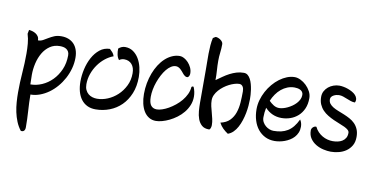

<svg xmlns="http://www.w3.org/2000/svg" viewBox="-81 -865 2582 1328"><g transform="rotate(10 1210.0 -200.5)"><path d="M129.9 -159.7Q129.9 -126 131.3 -92.3Q172.4 -92.3 212.2 -109.6Q252 -127 283.4 -158.9Q314.9 -190.9 334.5 -235.6Q354 -280.3 354 -335.4Q354 -351.6 347.9 -361.8Q341.8 -372.1 332.3 -378.2Q322.8 -384.3 311 -386.5Q299.3 -388.7 287.6 -388.7Q247.1 -388.7 217.3 -368.2Q187.5 -347.7 168.2 -314.7Q148.9 -281.7 139.4 -241Q129.9 -200.2 129.9 -159.7ZM144 -23.4Q144.5 34.2 148.4 90.8Q152.3 147.5 152.3 205.1Q152.3 222.2 144.5 230.2Q136.7 238.3 122.1 235.8Q101.6 209.5 88.9 178.2Q76.2 147 69.1 113.3Q62 79.6 59.6 44.7Q57.1 9.8 57.1 -23.9Q57.1 -92.3 62.5 -160.9Q67.9 -229.5 67.9 -298.3Q67.9 -332.5 64.9 -366.9Q62 -401.4 51.8 -434.1L57.1 -461.9Q68.4 -460.9 81.3 -457.3Q94.2 -453.6 105.2 -446.5Q116.2 -439.5 123.3 -428.5Q130.4 -417.5 130.4 -401.4Q149.4 -401.4 165.3 -410.2Q181.2 -418.9 198.2 -429.4Q215.3 -439.9 236.1 -448.7Q256.8 -457.5 286.1 -457.5Q313 -457.5 335.2 -449Q357.4 -440.4 373.3 -424.1Q389.2 -407.7 397.9 -383.3Q406.7 -358.9 406.7 -327.1Q406.7 -289.1 396.5 -251.7Q386.2 -214.4 368.2 -180.7Q350.1 -147 325.4 -118.2Q300.8 -89.4 271.5 -68.4Q242.2 -47.4 209.7 -35.4Q177.2 -23.4 144 -23.4Z M468.8 -173.3Q468.8 -215.3 479 -260.3Q489.3 -305.2 509.5 -342.5Q529.8 -379.9 560.1 -404.3Q590.3 -428.7 630.9 -429.7Q641.1 -420.9 650.6 -409.9Q660.2 -398.9 664.6 -383.8Q634.8 -373 607.4 -351.3Q580.1 -329.6 559.1 -300Q538.1 -270.5 525.4 -234.9Q512.7 -199.2 512.7 -161.1Q512.7 -138.2 520.3 -121.8Q527.8 -105.5 540.3 -95Q552.7 -84.5 568.8 -79.6Q585 -74.7 602.1 -74.7Q638.7 -74.7 676.3 -90.3Q713.9 -106 744.6 -134.5Q775.4 -163.1 794.9 -202.9Q814.5 -242.7 814.5 -290.5Q814.5 -330.6 794.7 -353.3Q774.9 -376 741.2 -376Q721.2 -376 706.1 -364.3Q693.8 -379.9 689.7 -400.6Q685.5 -421.4 686.5 -441.9Q696.3 -450.7 708 -455.8Q719.7 -460.9 732.4 -460.9Q764.6 -460.9 788.8 -444.3Q813 -427.7 829.1 -400.9Q845.2 -374 853.3 -340.3Q861.3 -306.6 861.3 -272.5Q861.3 -207 840.6 -156.5Q819.8 -106 784.7 -71.3Q749.5 -36.6 702.9 -18.6Q656.2 -0.5 605 -0.5Q571.3 -0.5 545.9 -12.9Q520.5 -25.4 503.4 -48.1Q486.3 -70.8 477.5 -102.5Q468.8 -134.3 468.8 -173.3Z M1029.8 5.9Q1002 5.9 980.7 -7.1Q959.5 -20 945.3 -42.7Q931.2 -65.4 923.8 -96.4Q916.5 -127.4 916.5 -164.1Q916.5 -202.6 923.3 -240Q930.2 -277.3 942.9 -310.8Q955.6 -344.2 973.6 -372.6Q991.7 -400.9 1013.9 -421.4Q1036.1 -441.9 1062.3 -453.6Q1088.4 -465.3 1116.7 -465.3Q1130.4 -465.3 1146.2 -456.8Q1162.1 -448.2 1175.8 -433.6Q1189.5 -418.9 1198.5 -399.7Q1207.5 -380.4 1207.5 -359.4Q1207.5 -356 1206.8 -350.8Q1206.1 -345.7 1203.9 -341.1Q1201.7 -336.4 1198.2 -333.3Q1194.8 -330.1 1189.5 -330.1Q1182.6 -330.1 1177.2 -333.3Q1171.9 -336.4 1167 -340.8Q1164.6 -343.3 1162.4 -345.7Q1160.2 -348.1 1157.7 -351.1Q1152.3 -357.4 1146.5 -364.5Q1140.6 -371.6 1133.8 -377.4Q1127 -383.3 1118.9 -387.2Q1110.8 -391.1 1101.6 -391.1Q1084.5 -391.1 1067.6 -380.4Q1050.8 -369.6 1035.9 -351.3Q1021 -333 1008.3 -308.8Q995.6 -284.7 986.1 -258.3Q976.6 -231.9 971.4 -204.6Q966.3 -177.2 966.3 -152.8Q966.3 -110.4 981 -92Q995.6 -73.7 1022 -73.7Q1038.1 -73.7 1059.6 -80.8Q1081.1 -87.9 1103.8 -100.8Q1126.5 -113.8 1148.7 -131.6Q1170.9 -149.4 1188.7 -170.9Q1206.5 -192.4 1218 -216.8Q1229.5 -241.2 1231.4 -267.1L1235.4 -272.5H1246.1Q1260.3 -239.7 1260.3 -205.1Q1260.3 -172.4 1248.5 -144Q1236.8 -115.7 1217.5 -92.3Q1198.2 -68.8 1173.6 -50.5Q1148.9 -32.2 1123.3 -19.8Q1097.7 -7.3 1073.2 -0.7Q1048.8 5.9 1029.8 5.9Z M1535.6 6.8Q1516.6 -5.4 1499.8 -21.7Q1482.9 -38.1 1471.7 -60.1Q1513.2 -69.3 1536.4 -93.3Q1559.6 -117.2 1570.8 -149.9Q1582 -182.6 1584.7 -221.4Q1587.4 -260.3 1587.4 -299.3Q1587.4 -308.1 1585.7 -316.7Q1584 -325.2 1580.1 -331.8Q1576.2 -338.4 1570.1 -342.5Q1564 -346.7 1554.7 -346.7Q1540 -346.7 1521.7 -341.3Q1503.4 -335.9 1484.6 -326.4Q1465.8 -316.9 1448 -303.5Q1430.2 -290 1416.3 -274.2Q1402.3 -258.3 1393.8 -240.2Q1385.3 -222.2 1385.3 -203.1Q1385.3 -181.6 1390.1 -160.4Q1395 -139.2 1400.9 -118.2Q1406.7 -97.2 1411.6 -75.9Q1416.5 -54.7 1416.5 -32.7Q1416.5 -29.3 1415.8 -23.9Q1415 -18.6 1413.3 -13.2Q1411.6 -7.8 1408.7 -3.9Q1405.8 0 1401.4 0Q1369.1 0 1350.8 -16.4Q1332.5 -32.7 1323.2 -57.9Q1314 -83 1311.5 -113Q1309.1 -143.1 1309.1 -170.9V-403.3Q1309.1 -429.2 1308.6 -458Q1308.1 -486.8 1308.3 -516.1Q1308.6 -545.4 1310.8 -574Q1313 -602.5 1318.8 -627.4Q1319.8 -627.9 1322.8 -629.6Q1325.7 -631.3 1328.6 -633.3Q1331.5 -635.3 1334.2 -636.7Q1336.9 -638.2 1337.9 -638.2Q1344.7 -638.2 1353.8 -635Q1362.8 -631.8 1370.8 -626.2Q1378.9 -620.6 1384.5 -613Q1390.1 -605.5 1390.1 -596.2Q1390.1 -566.4 1386.5 -537.4Q1382.8 -508.3 1382.8 -478.5Q1382.8 -444.8 1385.3 -411.4Q1387.7 -377.9 1387.2 -343.8Q1409.2 -359.4 1430.7 -374.5Q1452.1 -389.6 1474.9 -401.4Q1497.6 -413.1 1521.5 -420.4Q1545.4 -427.7 1572.3 -427.7Q1587.9 -427.7 1599.4 -418.5Q1610.8 -409.2 1618.9 -394Q1627 -378.9 1632.1 -360.1Q1637.2 -341.3 1640.1 -322.3Q1643.1 -303.2 1644 -285.6Q1645 -268.1 1645 -255.9Q1645 -234.4 1642.8 -208.7Q1640.6 -183.1 1635.5 -156.5Q1630.4 -129.9 1621.8 -103.8Q1613.3 -77.6 1601.3 -55.4Q1589.4 -33.2 1573 -16.8Q1556.6 -0.5 1535.6 6.8Z M2048.3 -333Q2048.3 -291 2034.4 -259.5Q2020.5 -228 1997.1 -207Q1973.6 -186 1943.6 -175.5Q1913.6 -165 1881.3 -165Q1813.5 -165 1765.6 -216.3Q1758.3 -183.1 1758.3 -147.9Q1758.3 -129.4 1766.4 -114.7Q1774.4 -100.1 1786.9 -89.6Q1799.3 -79.1 1814.2 -73.5Q1829.1 -67.9 1842.8 -67.9Q1872.1 -67.9 1896.5 -73.5Q1920.9 -79.1 1941.7 -91.8Q1962.4 -104.5 1979.5 -125.5Q1996.6 -146.5 2011.2 -177.2Q2025.4 -156.2 2025.4 -128.4Q2025.4 -105.5 2017.6 -86.9Q2009.8 -68.4 1996.8 -54.2Q1983.9 -40 1967 -29.8Q1950.2 -19.5 1932.1 -12.9Q1914.1 -6.3 1895.8 -3.2Q1877.4 0 1861.8 0Q1825.2 0 1795.7 -14.6Q1766.1 -29.3 1745.1 -55.2Q1724.1 -81.1 1712.9 -117.2Q1701.7 -153.3 1701.7 -195.8Q1701.7 -228 1710.7 -260Q1719.7 -292 1735.4 -321.3Q1751 -350.6 1772.5 -376Q1793.9 -401.4 1818.8 -419.9Q1843.8 -438.5 1870.6 -449Q1897.5 -459.5 1924.8 -459.5Q1943.8 -459.5 1965.6 -449Q1987.3 -438.5 2005.6 -420.9Q2023.9 -403.3 2036.1 -380.6Q2048.3 -357.9 2048.3 -333ZM1996.6 -346.7Q1996.6 -359.9 1990.2 -368.2Q1983.9 -376.5 1974.6 -380.9Q1965.3 -385.3 1954.6 -387Q1943.8 -388.7 1935.5 -388.7Q1908.7 -388.7 1885.5 -379.4Q1862.3 -370.1 1842.8 -354Q1823.2 -337.9 1807.9 -315.9Q1792.5 -293.9 1781.7 -268.1Q1796.9 -252.4 1814.9 -241.2Q1833 -230 1853.5 -230Q1865.2 -230 1880.6 -233.9Q1896 -237.8 1911.9 -245.4Q1927.7 -252.9 1942.9 -263.4Q1958 -273.9 1970 -286.9Q1981.9 -299.8 1989.3 -314.9Q1996.6 -330.1 1996.6 -346.7Z M2096.7 -116.2Q2096.7 -123 2099.9 -129.2Q2103 -135.3 2108.2 -139.6Q2113.3 -144 2119.1 -146.2Q2125 -148.4 2130.9 -147Q2140.1 -127.4 2154.3 -112.8Q2168.5 -98.1 2185.3 -88.4Q2202.1 -78.6 2220.9 -73.7Q2239.7 -68.8 2258.3 -68.8Q2275.4 -68.8 2292.7 -72.3Q2310.1 -75.7 2324.2 -84.2Q2338.4 -92.8 2347.4 -107.4Q2356.4 -122.1 2356.4 -144Q2356.4 -155.3 2346.7 -164.1Q2336.9 -172.9 2320.8 -180.7Q2304.7 -188.5 2283.9 -196.3Q2263.2 -204.1 2241.7 -213.9Q2220.2 -223.6 2199.5 -236.1Q2178.7 -248.5 2162.6 -265.4Q2146.5 -282.2 2136.7 -304.7Q2127 -327.1 2127 -356.9Q2127 -379.4 2136.7 -397.5Q2146.5 -415.5 2162.1 -428.2Q2177.7 -440.9 2197.8 -448Q2217.8 -455.1 2238.3 -455.1Q2251.5 -455.1 2267.6 -452.1Q2283.7 -449.2 2299.8 -443.4Q2315.9 -437.5 2330.3 -429.4Q2344.7 -421.4 2354.5 -410.6Q2364.3 -399.9 2367.4 -387.2Q2370.6 -374.5 2364.3 -359.9L2363.8 -358.9Q2348.1 -358.9 2333.7 -363.8Q2319.3 -368.7 2305.2 -374.5Q2291 -380.4 2276.6 -385.3Q2262.2 -390.1 2247.1 -390.1Q2239.3 -390.1 2229.2 -387.7Q2219.2 -385.3 2210.4 -380.6Q2201.7 -376 2195.6 -368.7Q2189.5 -361.3 2189.5 -351.6Q2189.5 -333 2199.2 -320.6Q2209 -308.1 2224.9 -298.6Q2240.7 -289.1 2261.2 -281.2Q2281.7 -273.4 2303 -264.6Q2324.2 -255.9 2344.7 -244.9Q2365.2 -233.9 2381.1 -218Q2397 -202.1 2406.7 -179.7Q2416.5 -157.2 2416.5 -126Q2416.5 -89.8 2401.9 -64.9Q2387.2 -40 2364.5 -24.4Q2341.8 -8.8 2313.5 -1.7Q2285.2 5.4 2258.3 5.4Q2233.9 5.4 2205.8 -1Q2177.7 -7.3 2153.3 -21.7Q2128.9 -36.1 2112.8 -59.3Q2096.7 -82.5 2096.7 -116.2Z"/></g></svg>

Font: RIT Kutty
Style: Bold
Weight: 700
Designer: Artist Kutty Kodungallur
Foundry: Rachana Institute of Technology
Version: 1.3.2